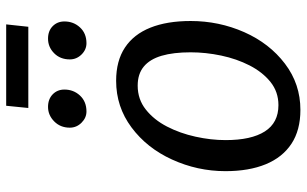

<svg xmlns="http://www.w3.org/2000/svg" viewBox="-198 -746 953 596"><g transform="rotate(-90 278.0 -448.5)"><path d="M234.4 8Q171.4 8 129.2 -19.8Q87 -47.7 65.6 -99.7Q44.2 -151.8 44.2 -224.6Q44.2 -311.7 80.5 -390.9Q116 -468.6 180 -516.3Q244 -564 324.6 -564Q386.6 -564 427.8 -536.7Q469 -509.4 489.6 -457.8Q510.3 -406.1 510.3 -332.7Q510.3 -244.9 475.7 -166.4Q440.9 -87.9 377.8 -40Q314.8 8 234.4 8ZM249.1 -60.2Q290.3 -60.2 321 -84.8Q351.6 -109.4 372.3 -149.6Q392.9 -189.9 403 -237.9Q413.1 -285.9 413.1 -332.7Q413.1 -386.3 402.4 -422.8Q391.6 -459.4 368.8 -478.2Q345.9 -497.1 309.7 -497.1Q267.2 -497.1 235.5 -471.9Q203.7 -446.8 182.7 -406.2Q161.7 -365.6 151.2 -317.6Q140.6 -269.7 140.6 -224.1Q140.6 -144.6 167.5 -102.4Q194.4 -60.2 249.1 -60.2ZM229.5 -656.1Q209.8 -656.1 194.5 -671.5Q179.2 -686.9 179.2 -707.8Q179.2 -737.1 198.6 -756.2Q218 -775.4 243.6 -775.4Q267.7 -775.4 282.6 -761Q297.5 -746.5 297.5 -724.6Q297.5 -696.2 278.9 -676.2Q260.2 -656.1 229.5 -656.1ZM441.4 -656.1Q421.3 -656.1 406.2 -671.5Q391.1 -686.9 391.1 -707.8Q391.1 -737.5 410.2 -756.4Q429.3 -775.4 455.5 -775.4Q479.6 -775.4 494.2 -761Q508.9 -746.5 508.9 -724.6Q508.9 -696.2 490.4 -676.2Q471.9 -656.1 441.4 -656.1ZM492.4 -836.6H240.3L247.2 -905.3H499.8Z"/></g></svg>

Font: Merriweather Sans Variable Regular
Style: Italic
Weight: 300
Italic angle: -8°
Designer: Eben Sorkin
Foundry: Eben Sorkin
Version: Version 2.001